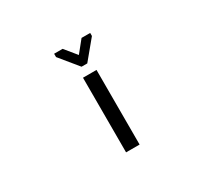

<svg xmlns="http://www.w3.org/2000/svg" viewBox="-154 -999 1308 1225"><g transform="rotate(-30 500.0 -387.0)"><path d="M549.8 -549.8V0H450.2V-549.8ZM367.2 -774.4V-750L477.5 -615.2H519.5L632.8 -752V-774.4H569.3L500 -688.5L429.7 -774.4Z"/></g></svg>

Font: RobotoJAA
Style: Medium
Weight: 500
Version: Version 2.05; 2016-11-05